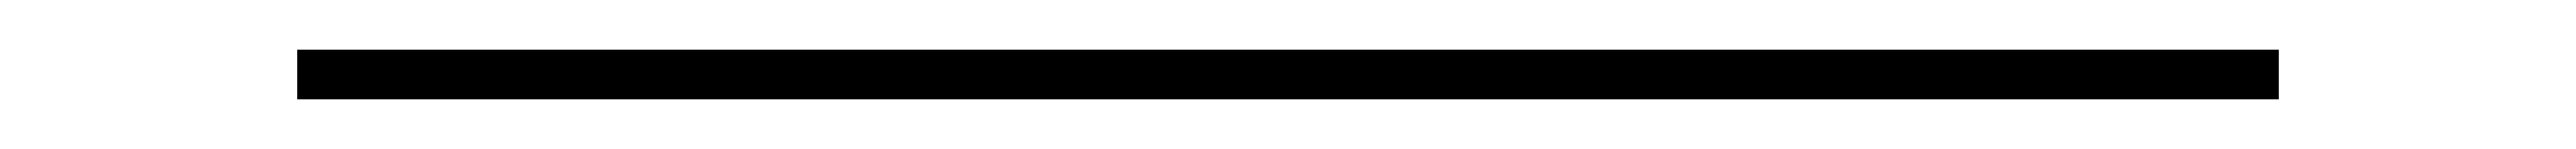

<svg xmlns="http://www.w3.org/2000/svg" viewBox="-20 -390 1040 60"><path d="M100 -350V-370H900V-350Z"/></svg>

Font: M PLUS 2 Thin
Style: Regular
Weight: 100
Designer: Coji Morishita
Foundry: UNDERFOREST DESIGN
Version: Version 1.001